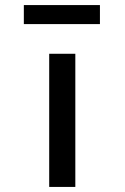

<svg xmlns="http://www.w3.org/2000/svg" viewBox="-20 -737 491 757"><path d="M174 0V-525H277V0ZM74 -642V-717H374V-642Z"/></svg>

Font: Lexend Tera
Style: Regular
Weight: 400
Designer: Bonnie Shaver-Troup, Thomas Jockin
Foundry: Lexend
Version: Version 1.007